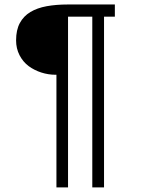

<svg xmlns="http://www.w3.org/2000/svg" viewBox="-20 -731 626 839"><path d="M226.6 87.9V-404.3H223.1Q190.9 -404.3 160.6 -414.1Q130.4 -423.8 105.5 -441.9Q80.6 -460.4 65.4 -489.7Q50.3 -519 50.3 -554.7Q50.3 -600.1 66.7 -630.4Q83 -660.6 112.8 -678.5Q142.6 -696.3 184.1 -703.9Q225.6 -711.4 276.4 -711.4H481.9V-658.2H434.6V87.9H383.3V-658.2H277.3V87.9Z"/></svg>

Font: Ride Light
Style: Regular
Weight: 300
Version: Version 3.000